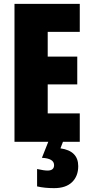

<svg xmlns="http://www.w3.org/2000/svg" viewBox="-20 -734 472 994"><path d="M230 0 197 83Q260 86 260 121Q260 149 226 149Q208 149 172 141V231Q210 240 260 240Q321 240 353 209Q385 178 385 126Q385 47 293 34L306 0H393V-147H227V-297H380V-441H227V-569H393V-714H55V0Z"/></svg>

Font: Noto Sans Display Condensed Black
Style: Regular
Weight: 900
Width: 3
Designer: Monotype Design team
Foundry: Monotype Imaging Inc.
Version: 1.000